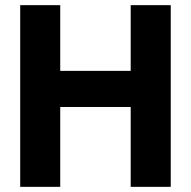

<svg xmlns="http://www.w3.org/2000/svg" viewBox="-20 -725 741 745"><path d="M487.1 0V-705H642.5V0ZM58.4 0V-705H213.7V0ZM156.6 -309.9V-450H544.3V-309.9Z"/></svg>

Font: TikTok Sans Light
Style: Regular
Weight: 300
Version: Version 4.000